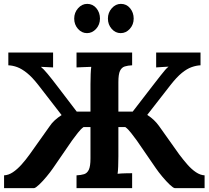

<svg xmlns="http://www.w3.org/2000/svg" viewBox="-20 -971 1077 991"><path d="M1 0V-66Q24 -67 46.5 -82Q69 -97 91 -121.5Q113 -146 133 -174L236 -319Q247 -336 263 -350.5Q279 -365 298 -377L178 -532Q146 -573 119 -594.5Q92 -616 69 -624.5Q46 -633 23 -634V-700H254V-623Q244 -624 225.5 -624.5Q207 -625 191 -626Q204 -616 226 -589.5Q248 -563 276 -526L376 -395H447V-536Q447 -563 448 -588Q449 -613 451 -626Q435 -625 410.5 -624.5Q386 -624 375 -623V-700H662V-634Q640 -633 624 -628Q608 -623 599.5 -605.5Q591 -588 591 -547V-395H665L766 -526Q793 -561 808 -580Q823 -599 832 -609.5Q841 -620 850 -627Q834 -626 815.5 -625Q797 -624 786 -623V-700H1015V-634Q993 -633 969 -624.5Q945 -616 918.5 -594.5Q892 -573 860 -532L740 -378Q760 -365 775 -350.5Q790 -336 802 -319L905 -174Q926 -146 947.5 -121.5Q969 -97 991.5 -82Q1014 -67 1036 -66V0H882Q874 -1 856 -18Q838 -35 818 -59Q798 -83 785 -102L686 -246Q672 -265 656.5 -285Q641 -305 627 -315H591V-164Q591 -137 590 -112Q589 -87 587 -74Q604 -76 628 -76.5Q652 -77 662 -77V0H375V-66Q398 -67 414 -72Q430 -77 438.5 -95Q447 -113 447 -153V-315H411Q397 -305 381.5 -285Q366 -265 352 -246L253 -102Q240 -83 220 -59Q200 -35 182 -18Q164 -1 156 0ZM603 -800Q576 -800 556.5 -822Q537 -844 537 -875Q537 -906 557 -928.5Q577 -951 604 -951Q633 -951 651.5 -928.5Q670 -906 670 -875Q670 -844 650 -822Q630 -800 603 -800ZM429 -800Q402 -800 382.5 -822Q363 -844 363 -875Q363 -906 383 -928.5Q403 -951 430 -951Q459 -951 477.5 -928.5Q496 -906 496 -875Q496 -844 476 -822Q456 -800 429 -800Z"/></svg>

Font: Lora
Style: Weight 700
Weight: 700
Designer: Olga Karpushina, Alexei Vanyashin (Cyrillic)
Foundry: Cyreal
Version: Version 3.001